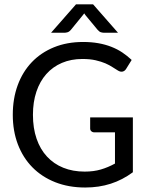

<svg xmlns="http://www.w3.org/2000/svg" viewBox="-20 -838 671 865"><path d="M37.6 0ZM578.6 -62Q531.7 -27.3 478.8 -10.3Q425.8 6.8 363.8 6.8Q289.1 6.8 228.8 -17.1Q168.5 -41 126 -84.2Q83.5 -127.4 60.5 -187.7Q37.6 -248 37.6 -320.8Q37.6 -394 59.8 -454.3Q82 -514.6 123.3 -557.9Q164.6 -601.1 223.1 -625Q281.7 -648.9 354.5 -648.9Q391.6 -648.9 423.1 -643.3Q454.6 -637.7 481.4 -627.2Q508.3 -616.7 531 -601.6Q553.7 -586.4 573.2 -567.9L548.3 -527.8Q542.5 -518.1 532.7 -515.6Q522.9 -513.2 511.7 -520Q500.5 -526.4 487.1 -535.4Q473.6 -544.4 455.1 -552.5Q436.5 -560.5 411.1 -566.4Q385.7 -572.3 351.1 -572.3Q300.3 -572.3 259 -554.7Q217.8 -537.1 188.7 -504.4Q159.7 -471.7 144 -425Q128.4 -378.4 128.4 -320.8Q128.4 -260.7 144.8 -213.1Q161.1 -165.5 191.7 -132.6Q222.2 -99.6 265.1 -82.3Q308.1 -64.9 361.3 -64.9Q402.3 -64.9 434.6 -74.5Q466.8 -84 498 -101.1V-241.7H405.8Q397 -241.7 391.6 -246.6Q386.2 -251.5 386.2 -258.8V-309.1H578.6V-62ZM511.7 -690.4H449.2Q443.4 -690.4 435.5 -692.4Q427.7 -694.3 419.4 -704.1L365.2 -769.5Q362.3 -773.4 359.4 -777.8L353.5 -770L299.8 -704.1Q291.5 -694.3 283.4 -692.4Q275.4 -690.4 270 -690.4H210L322.3 -818.4H399.4Z"/></svg>

Font: Carlito
Style: Regular
Weight: 400
Designer: Lukasz Dziedzic
Foundry: tyPoland Lukasz Dziedzic
Version: Version 1.103; Beta1; all basic design good, some composites